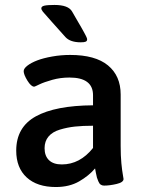

<svg xmlns="http://www.w3.org/2000/svg" viewBox="-20 -753 585 780"><path d="M201.2 -732.9Q257.8 -732.9 272.9 -706.1Q279.8 -694.3 287.1 -681.4Q294.4 -668.5 299.3 -660.4Q304.2 -652.3 309.3 -643.3Q314.5 -634.3 317.4 -628.9Q320.3 -623.5 323.5 -617.7Q326.7 -611.8 328.4 -608.4Q330.1 -605 331.5 -601.8Q333 -598.6 333.5 -596.4Q334 -594.2 334 -592.8Q334 -586.4 328.1 -583.7Q322.3 -581.1 308.1 -581.1Q265.6 -581.1 246.1 -602.1Q221.2 -630.4 188.5 -666.5Q160.6 -697.3 154.3 -705.3Q147.9 -713.4 147.9 -719.2Q147.9 -727.1 160.4 -730Q172.9 -732.9 201.2 -732.9ZM265.1 -529.8Q367.2 -529.8 418.7 -487.3Q470.2 -444.8 470.2 -369.1V-160.2Q470.2 -120.1 473.1 -89.6Q476.1 -59.1 479 -43.9Q481.9 -28.8 481.9 -25.9Q481.9 -12.2 453.6 -5.6Q425.3 1 402.8 1Q395 1 389.2 -2.9Q383.3 -6.8 379.4 -16.6Q375.5 -26.4 373.8 -31.5Q372.1 -36.6 369.4 -51.5Q366.7 -66.4 366.2 -68.8Q341.3 -39.1 301.5 -16.1Q261.7 6.8 207 6.8Q130.9 6.8 88.4 -32.2Q45.9 -71.3 45.9 -141.1Q45.9 -236.3 125.5 -280.3Q205.1 -324.2 357.9 -325.2V-366.2Q357.9 -438 262.2 -438Q225.6 -438 192.4 -428.7Q159.2 -419.4 140.1 -410.2Q121.1 -400.9 119.1 -400.9Q106.4 -400.9 91.3 -425.5Q76.2 -450.2 76.2 -463.9Q76.2 -474.6 91.3 -486.3Q106.4 -498 131.3 -507.6Q156.2 -517.1 191.9 -523.4Q227.5 -529.8 265.1 -529.8ZM357.9 -242.2Q315.4 -242.2 284.2 -238.8Q252.9 -235.4 222.9 -226.3Q192.9 -217.3 177 -198.2Q161.1 -179.2 161.1 -150.9Q161.1 -119.6 179 -102.3Q196.8 -85 231 -85Q304.7 -85 357.9 -151.9Z"/></svg>

Font: Asap Symbol
Style: Regular
Weight: 900
Designer: Tania Quindós, Elena González Miranda, Marcela Romero, Pablo Cosgaya
Foundry: Omnibus-Type
Version: Version 1.000;PS 001.000;hotconv 1.0.70;makeotf.lib2.5.58329